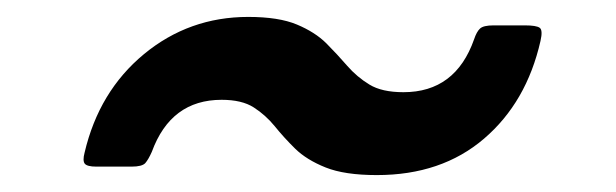

<svg xmlns="http://www.w3.org/2000/svg" viewBox="-20 -540 728 227"><path d="M242 -422Q182 -422 159.5 -360.5Q155.5 -351.5 151.8 -347.2Q148 -343 135.5 -343H94Q83 -343 80.2 -346.5Q77.5 -350 80 -359.5Q97 -432 150.2 -476Q203.5 -520 273.5 -520Q309.5 -520 331 -511Q352.5 -502 365.8 -488.8Q379 -475.5 390.5 -462.2Q402 -449 416.8 -440Q431.5 -431 457 -431Q518.5 -431 540.5 -493.5Q543.5 -502.5 547.5 -506.2Q551.5 -510 563.5 -510H600.5Q614 -510 618 -507.2Q622 -504.5 619 -491.5Q602.5 -419 552.2 -376Q502 -333 425.5 -333Q387.5 -333 365 -342Q342.5 -351 329 -364.2Q315.5 -377.5 304.8 -390.8Q294 -404 280 -413Q266 -422 242 -422Z"/></svg>

Font: Besley* Narrow
Style: Bold Italic
Weight: 700
Width: 4
Italic angle: -13°
Designer: Owen Earl
Foundry: indestructible type*
Version: Version 3.000; ttfautohint (v1.8.3)